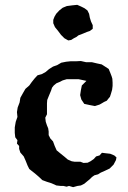

<svg xmlns="http://www.w3.org/2000/svg" viewBox="-20 -763 528 793"><path d="M295 -510 314 -511 336 -506H360L381 -501L400 -497L414 -488L429 -478L436 -461L441 -448L444 -438L445 -422V-408L443 -392L438 -375L434 -363L428 -356L421 -347L410 -342L400 -336L391 -331L372 -325L351 -329L328 -334L316 -352L311 -370L314 -390L318 -410L337 -429L304 -436H256L239 -431L225 -424L213 -419L202 -410L195 -401L191 -389L181 -365L175 -350L174 -336V-291L167 -277L169 -260L174 -245L179 -233L181 -220V-205L188 -191L199 -179L206 -160L214 -142L231 -128L246 -116L260 -104L276 -97L288 -95H312L325 -90L342 -91L354 -97L367 -106L377 -117L391 -121L401 -132L417 -130L435 -128L452 -121L461 -113L459 -102L449 -83L433 -67L412 -57L396 -50L385 -43L370 -39L360 -32L351 -23L340 -14L328 -4L314 3L300 5L282 10L265 5L255 8L242 5H231L213 3L193 -6L174 -12L155 -19L139 -34L125 -46L111 -57L101 -65L94 -79L86 -99L78 -117L64 -133L59 -148V-160L50 -170L52 -184L43 -196L41 -214V-237L45 -260L52 -280L50 -300L53 -319L61 -340L64 -359L74 -377L85 -396L101 -410L111 -424L123 -439L135 -452L153 -457L169 -466L183 -478L199 -488L216 -494L233 -504L253 -508L272 -510ZM279 -741 299 -743 315 -736 329 -729 341 -720 348 -706 351 -690 356 -674 363 -659V-644L351 -635L339 -631L315 -621L304 -617L295 -610L285 -605L274 -598L262 -596L246 -605L232 -619L220 -635L207 -651L200 -667V-681L205 -694L212 -706L225 -720L239 -731L256 -738Z"/></svg>

Font: Tagesschrift
Style: Regular
Weight: 400
Designer: Yanone
Version: Version 2.000; ttfautohint (v1.8.4.7-5d5b)